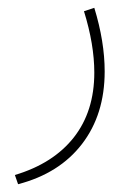

<svg xmlns="http://www.w3.org/2000/svg" viewBox="-20 -220 353 498"><path d="M26.9 257.8 18.6 233.9Q118.2 204.1 171.4 136.5Q224.6 68.8 224.6 -31.7Q224.6 -104.5 197.8 -190.9L224.6 -199.7Q251.5 -111.8 251.5 -34.7Q251.5 77.1 192.6 153.6Q133.8 230 26.9 257.8Z"/></svg>

Font: Vazirmatn FD NL Thin
Style: Regular
Weight: 100
Designer: Saber Rastikerdar
Foundry: Saber Rastikerdar
Version: Version 33.003